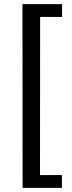

<svg xmlns="http://www.w3.org/2000/svg" viewBox="-20 -743 346 924"><path d="M278.6 -723V-661.5H173.1L172.5 99.5H278V161H88.8L88.1 -723Z"/></svg>

Font: Public Sans VF
Style: Regular
Weight: 400
Designer: Pablo Impallari, Rodrigo Fuenzalida (Modified by Dan O. Williams and USWDS)
Version: Version 1.003